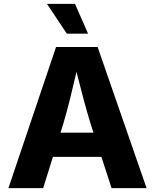

<svg xmlns="http://www.w3.org/2000/svg" viewBox="-20 -970 799 990"><path d="M23.4 0H202.6L252.9 -161.1H502.9L555.2 0H735.8L483.4 -727.5H269ZM324.7 -796.4H434.1L366.7 -950.2H222.2ZM292 -286.1 306.6 -333C330.1 -411.1 351.6 -501 374.5 -599.6C398.9 -501.5 422.4 -412.6 446.8 -333L461.9 -286.1Z"/></svg>

Font: Raveo
Style: Bold
Weight: 700
Designer: Jakub Foglar, Rasmus Andersson (Inter)
Foundry: Jakubfoglar.com
Version: Version 1.100;Glyphs 3.2.3 (3260)